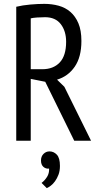

<svg xmlns="http://www.w3.org/2000/svg" viewBox="-20 -728 520 993"><path d="M64 -693Q97 -701 136.5 -704.5Q176 -708 209 -708Q248 -708 283 -698.5Q318 -689 344 -666.5Q370 -644 385.5 -607.5Q401 -571 401 -516Q401 -433 366.5 -383Q332 -333 275 -316L313 -279L451 0H364L214 -305L139 -320V0H64ZM139 -370H199Q256 -370 289 -405Q322 -440 322 -512Q322 -567 294.5 -603Q267 -639 213 -639Q193 -639 171.5 -637.5Q150 -636 139 -633ZM192 102Q192 81 205 68Q218 55 236 55Q258 55 274 72Q290 89 290 130Q290 156 282.5 175.5Q275 195 264.5 209.5Q254 224 242.5 232.5Q231 241 222 245L195 218Q212 205 223.5 186.5Q235 168 234 144Q217 146 204.5 135Q192 124 192 102Z"/></svg>

Font: PT Sans Narrow
Style: Regular
Weight: 400
Width: 3
Designer: A.Korolkova, O.Umpeleva, V.Yefimov
Foundry: ParaType Ltd
Version: Version 2.003W OFL